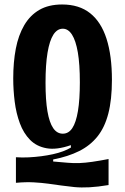

<svg xmlns="http://www.w3.org/2000/svg" viewBox="-20 -693 558 856"><path d="M464 132Q416 140 379 142Q342 144 311.5 141Q281 138 253 134Q225 130 195.5 126Q166 122 131 120Q96 118 51 122V8Q79 10 108 8.5Q137 7 164 3.5Q191 0 216 -5.5Q241 -11 261 -18.5Q281 -26 296 -35V-46Q233 -24 188 -32Q143 -40 114 -69.5Q85 -99 68.5 -143.5Q52 -188 45.5 -240Q39 -292 39 -343Q39 -416 50.5 -476Q62 -536 88 -580.5Q114 -625 155.5 -649Q197 -673 257 -673Q333 -673 382 -634Q431 -595 455 -520Q479 -445 479 -337Q479 -249 463 -187Q447 -125 414.5 -84.5Q382 -44 333 -19.5Q284 5 217 18V27Q253 30 280.5 32.5Q308 35 334 34Q360 33 391 28.5Q422 24 464 16ZM260 -97Q286 -97 302.5 -122Q319 -147 327.5 -198Q336 -249 336 -326Q336 -407 327 -459.5Q318 -512 301 -538.5Q284 -565 260 -565Q235 -565 218 -538.5Q201 -512 192 -458.5Q183 -405 183 -324Q183 -247 191.5 -197Q200 -147 217 -122Q234 -97 260 -97Z"/></svg>

Font: Bricolage Grotesque 24pt Condensed
Style: Bold
Weight: 700
Width: 3
Designer: Mathieu Triay
Foundry: Atelier Triay
Version: Version 1.001;gftools[0.9.33.dev8+g029e19f]